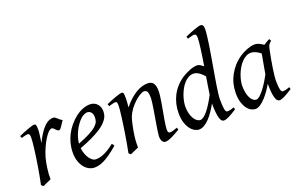

<svg xmlns="http://www.w3.org/2000/svg" viewBox="-91 -1111 2325 1500"><g transform="rotate(-20 1071.0 -361.0)"><path d="M375 -415Q369.1 -407.2 362.1 -396Q355 -384.8 347.9 -374.3Q340.8 -363.8 334.5 -356.4Q328.1 -349.1 323.2 -349.1Q314 -349.1 307.4 -354.5Q300.8 -359.9 295.2 -366Q289.6 -372.1 283.9 -377.4Q278.3 -382.8 271 -382.8Q258.3 -382.8 241.5 -365.5Q224.6 -348.1 207.8 -320.1Q190.9 -292 175.5 -257.1Q160.2 -222.2 149.9 -187Q144.5 -168.5 140.4 -146.2Q136.2 -124 133.1 -100.6Q129.9 -77.1 128.4 -54.4Q127 -31.7 127.9 -12.2Q121.6 -8.8 112.1 -4.6Q102.5 -0.5 92.5 3.9Q82.5 8.3 73.2 12.5Q64 16.6 58.1 20L42 4.9Q49.3 -29.8 56.2 -66.9Q63 -104 69.1 -140.9Q75.2 -177.7 80.3 -212.9Q85.4 -248 89.1 -278.3Q92.8 -308.6 95 -332.5Q97.2 -356.4 97.2 -371.1Q97.2 -382.3 95.5 -388.9Q93.8 -395.5 91.1 -398.7Q88.4 -401.9 84.7 -402.8Q81.1 -403.8 77.1 -403.8Q72.3 -403.8 64 -402.1Q55.7 -400.4 47.4 -397.9Q37.6 -395.5 26.9 -392.1L20 -410.2Q40.5 -419.4 61.3 -428Q82 -436.5 100.1 -442.9Q118.2 -449.2 131.6 -453.1Q145 -457 150.9 -457Q157.7 -457 161.6 -454.6Q165.5 -452.1 167.2 -446Q168.9 -439.9 169.4 -429Q169.9 -418 169.9 -400.9Q169.9 -395.5 168.5 -382.8Q167 -370.1 165 -355.2Q163.1 -340.3 160.9 -325.7Q158.7 -311 157.2 -301.8Q180.7 -350.1 201.7 -380.4Q222.7 -410.6 241.5 -427.7Q260.3 -444.8 277.3 -450.9Q294.4 -457 310.1 -457Q318.8 -457 325.9 -452.1Q333 -447.3 340.3 -440.4Q347.7 -433.6 356 -426.5Q364.3 -419.4 375 -415Z M522 -381.8Q505.9 -367.2 490.5 -346.2Q475.1 -325.2 462.6 -300.8Q450.2 -276.4 441.9 -249.8Q433.6 -223.1 431.6 -197.3Q495.6 -222.2 533 -242.4Q570.3 -262.7 589.4 -280.8Q608.4 -298.8 613.8 -315.4Q619.1 -332 619.1 -349.1Q619.1 -364.3 615.2 -375.2Q611.3 -386.2 605 -392.8Q598.6 -399.4 590.6 -402.6Q582.5 -405.8 574.2 -405.8Q566.4 -405.8 551.3 -400.1Q536.1 -394.5 522 -381.8ZM697.3 -371.1Q697.3 -357.4 694.1 -342.3Q690.9 -327.1 680.9 -311Q670.9 -294.9 653.1 -277.3Q635.3 -259.8 605.7 -241Q576.2 -222.2 533.7 -201.9Q491.2 -181.6 432.1 -159.7Q435.1 -132.3 443.6 -109.9Q452.1 -87.4 463.6 -71.3Q475.1 -55.2 488.5 -46.1Q502 -37.1 515.1 -37.1Q525.4 -37.1 540 -39.3Q554.7 -41.5 574 -48.8Q593.3 -56.2 617.4 -70.3Q641.6 -84.5 670.9 -107.9Q676.3 -105 680.4 -98.4Q684.6 -91.8 686 -87.9Q646 -53.2 615.2 -32Q584.5 -10.7 560.3 0.7Q536.1 12.2 516.8 16.1Q497.6 20 480 20Q463.9 20 443.4 11Q422.9 2 404.8 -17.8Q386.7 -37.6 374.3 -69.6Q361.8 -101.6 361.8 -147.9Q361.8 -186 371.1 -222.9Q380.4 -259.8 397.7 -293.7Q415 -327.6 440.4 -357.9Q465.8 -388.2 498 -413.1Q509.3 -421.9 523.4 -429.9Q537.6 -438 553 -444.1Q568.4 -450.2 584.2 -453.6Q600.1 -457 615.2 -457Q636.2 -457 651.6 -449.5Q667 -441.9 677.2 -429.7Q687.5 -417.5 692.4 -402.1Q697.3 -386.7 697.3 -371.1Z M1199.2 -35.2Q1154.8 -8.8 1123.8 5.6Q1092.8 20 1074.2 20Q1057.1 20 1047.6 4.6Q1038.1 -10.7 1038.1 -37.1Q1038.1 -45.9 1041.3 -68.6Q1044.4 -91.3 1049.3 -121.6Q1054.2 -151.9 1060.1 -186Q1065.9 -220.2 1070.8 -251Q1075.7 -281.7 1078.9 -306.2Q1082 -330.6 1082 -341.8Q1082 -378.9 1074.2 -393.6Q1066.4 -408.2 1044.9 -408.2Q1038.6 -408.2 1022.7 -400.4Q1006.8 -392.6 986.8 -377Q966.8 -361.3 945.1 -337.9Q923.3 -314.5 905.3 -283.2Q891.6 -259.8 883.1 -227.1Q874.5 -194.3 866.2 -147Q858.4 -103.5 856.2 -72.3Q854 -41 855 -12.2Q848.6 -8.8 839.1 -4.6Q829.6 -0.5 819.6 3.9Q809.6 8.3 800.3 12.5Q791 16.6 785.2 20L769 4.9Q775.9 -27.3 782.5 -64.9Q789.1 -102.5 795.2 -140.4Q801.3 -178.2 806.6 -215.1Q812 -252 815.9 -283Q819.8 -314 822 -337.4Q824.2 -360.8 824.2 -372.1Q824.2 -383.3 823 -389.9Q821.8 -396.5 819.6 -399.7Q817.4 -402.8 814 -403.8Q810.5 -404.8 806.2 -404.8Q801.8 -404.8 793.2 -402.8Q784.7 -400.9 775.9 -398.4Q765.6 -395.5 753.9 -392.1L747.1 -411.1Q767.6 -419.9 788.3 -428.2Q809.1 -436.5 827.1 -442.9Q845.2 -449.2 858.6 -453.1Q872.1 -457 877.9 -457Q884.8 -457 888.7 -454.8Q892.6 -452.6 894.3 -446.8Q896 -440.9 896.5 -430.2Q897 -419.4 897 -401.9Q897 -396.5 896.5 -387.2Q896 -377.9 895.3 -367.4Q894.5 -356.9 893.6 -346.9Q892.6 -336.9 892.1 -331.1Q918.5 -364.3 945.3 -388.2Q972.2 -412.1 998 -427.5Q1023.9 -442.9 1048.1 -450Q1072.3 -457 1094.2 -457Q1109.4 -457 1121.3 -452.6Q1133.3 -448.2 1141.1 -438.2Q1148.9 -428.2 1153.1 -411.9Q1157.2 -395.5 1157.2 -372.1Q1157.2 -355 1154.1 -329.6Q1150.9 -304.2 1146 -274.7Q1141.1 -245.1 1135.3 -213.9Q1129.4 -182.6 1124.5 -154.3Q1119.6 -126 1116.5 -102.8Q1113.3 -79.6 1113.3 -65.9Q1113.3 -49.3 1117.7 -43.2Q1122.1 -37.1 1130.9 -37.1Q1142.1 -37.1 1156.7 -41Q1171.4 -44.9 1191.9 -53.2Z M1521.5 -207Q1525.9 -236.3 1531.7 -273.7Q1537.6 -311 1544.4 -352.5Q1536.1 -361.3 1526.6 -370.8Q1517.1 -380.4 1506.1 -388.2Q1495.1 -396 1482.9 -400.9Q1470.7 -405.8 1457 -405.8Q1434.6 -405.8 1415.3 -394.8Q1396 -383.8 1379.6 -365.7Q1363.3 -347.7 1350.6 -324.5Q1337.9 -301.3 1329.1 -276.6Q1320.3 -252 1315.7 -228Q1311 -204.1 1311 -185.1Q1311 -153.3 1317.6 -127.9Q1324.2 -102.5 1335 -84.5Q1345.7 -66.4 1359.4 -56.6Q1373 -46.9 1387.2 -46.9Q1400.4 -46.9 1416.5 -59.1Q1432.6 -71.3 1450 -93Q1467.3 -114.7 1485.6 -144Q1503.9 -173.3 1521.5 -207ZM1669.4 -33.2Q1627.9 -5.4 1601.3 7.3Q1574.7 20 1558.1 20Q1548.8 20 1541 12.5Q1533.2 4.9 1527.6 -13.4Q1522 -31.7 1518.6 -62Q1515.1 -92.3 1515.1 -137.2Q1498.5 -106.4 1479.2 -78.1Q1460 -49.8 1439 -27.8Q1418 -5.9 1396 7.1Q1374 20 1353 20Q1336.4 20 1317.4 10Q1298.3 0 1282 -21.2Q1265.6 -42.5 1254.9 -75.4Q1244.1 -108.4 1244.1 -153.8Q1244.1 -192.4 1252.4 -228.8Q1260.7 -265.1 1277.6 -298.1Q1294.4 -331.1 1320.1 -359.6Q1345.7 -388.2 1380.4 -411.1Q1394 -419.9 1409.9 -428Q1425.8 -436 1442.4 -442.6Q1459 -449.2 1475.6 -453.1Q1492.2 -457 1507.3 -457Q1519.5 -457 1532.2 -449.2Q1544.9 -441.4 1557.6 -431.2Q1563.5 -466.8 1568.6 -501Q1573.7 -535.2 1577.6 -564.7Q1581.5 -594.2 1584 -618.2Q1586.4 -642.1 1586.4 -657.2Q1586.4 -668.5 1584.7 -675Q1583 -681.6 1579.8 -684.8Q1576.7 -688 1572.8 -689Q1568.8 -689.9 1564.5 -689.9Q1560.1 -689.9 1551.5 -687.7Q1543 -685.5 1534.2 -683.1Q1523.9 -680.2 1512.2 -676.8L1506.3 -695.8Q1526.9 -705.1 1547.6 -713.4Q1568.4 -721.7 1586.2 -728Q1604 -734.4 1617.7 -738.3Q1631.3 -742.2 1637.2 -742.2Q1650.9 -742.2 1657.5 -733.4Q1664.1 -724.6 1664.1 -702.1Q1664.1 -683.1 1660.6 -652.8Q1657.2 -622.6 1651.6 -585Q1646 -547.4 1638.9 -504.9Q1631.8 -462.4 1624.3 -419.2Q1616.7 -376 1609.6 -334Q1602.5 -292 1596.9 -255.9Q1591.3 -219.7 1587.9 -191.2Q1584.5 -162.6 1584.5 -146Q1584.5 -89.4 1589.8 -63.7Q1595.2 -38.1 1606.4 -38.1Q1619.1 -38.1 1632.6 -40.8Q1646 -43.5 1663.1 -50.8Z M1985.8 -210.4Q1989.3 -232.4 1993.4 -256.1Q1997.6 -279.8 2001.7 -301.8Q2005.9 -323.7 2009 -342Q2012.2 -360.4 2014.2 -371.1Q2006.8 -377 1998 -383.1Q1989.3 -389.2 1979.2 -394.3Q1969.2 -399.4 1958.3 -402.6Q1947.3 -405.8 1935.5 -405.8Q1913.1 -405.8 1893.3 -394.8Q1873.5 -383.8 1856.7 -365.7Q1839.8 -347.7 1826.4 -324.5Q1813 -301.3 1803.7 -276.6Q1794.4 -252 1789.3 -228Q1784.2 -204.1 1784.2 -185.1Q1784.2 -153.3 1789.6 -127.9Q1794.9 -102.5 1804.2 -84.5Q1813.5 -66.4 1826.2 -56.6Q1838.9 -46.9 1853.5 -46.9Q1865.2 -46.9 1882.1 -61.8Q1898.9 -76.7 1917.2 -100.3Q1935.5 -124 1953.6 -153.1Q1971.7 -182.1 1985.8 -210.4ZM2131.3 -33.2Q2088.9 -5.4 2062.7 7.3Q2036.6 20 2022.5 20Q2013.7 20 2005.6 13.9Q1997.6 7.8 1991.2 -9Q1984.9 -25.9 1981.2 -55.7Q1977.5 -85.4 1977.5 -132.8Q1964.8 -110.4 1946.5 -83.7Q1928.2 -57.1 1907.2 -33.9Q1886.2 -10.7 1864 4.6Q1841.8 20 1821.3 20Q1805.2 20 1786.9 10.7Q1768.6 1.5 1753.2 -18.8Q1737.8 -39.1 1727.5 -71Q1717.3 -103 1717.3 -148.9Q1717.3 -187.5 1726.3 -224.4Q1735.4 -261.2 1753.4 -294.9Q1771.5 -328.6 1797.6 -358.2Q1823.7 -387.7 1858.4 -411.1Q1871.6 -419.9 1887.5 -428.2Q1903.3 -436.5 1920.2 -442.9Q1937 -449.2 1953.6 -453.1Q1970.2 -457 1985.4 -457Q1995.6 -457 2005.4 -454.3Q2015.1 -451.7 2024.2 -447.3Q2033.2 -442.9 2041.5 -437.7Q2049.8 -432.6 2057.1 -427.7Q2068.4 -436 2081.1 -443.1Q2093.8 -450.2 2107.4 -457L2117.2 -439.9Q2108.9 -433.1 2103.5 -427.7Q2098.1 -422.4 2094 -415.3Q2089.8 -408.2 2086.9 -397.9Q2084 -387.7 2080.6 -371.1Q2073.2 -335.9 2066.7 -299.1Q2060.1 -262.2 2055.4 -229.5Q2050.8 -196.8 2048.1 -171.9Q2045.4 -147 2045.4 -136.2Q2045.4 -108.4 2047.1 -89.4Q2048.8 -70.3 2051.8 -58.8Q2054.7 -47.4 2059.1 -42.2Q2063.5 -37.1 2069.3 -37.1Q2079.1 -37.1 2092.5 -39.8Q2106 -42.5 2125.5 -50.8Z"/></g></svg>

Font: Gentium Plus CyrE
Style: Italic
Weight: 400
Italic angle: -8°
Designer: J. Victor Gaultney, Annie Olsen, Iska Routamaa, Becca Hirsbrunner
Foundry: SIL International
Version: Version 5.000